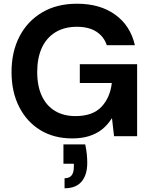

<svg xmlns="http://www.w3.org/2000/svg" viewBox="-20 -732 810 1032"><path d="M368 12Q270 12 197 -32.5Q124 -77 83 -157.5Q42 -238 42 -345Q42 -453 84.5 -535.5Q127 -618 206 -665Q285 -712 394 -712Q518 -712 599.5 -653Q681 -594 705 -489H554Q539 -535 498.5 -561.5Q458 -588 393 -588Q325 -588 277 -558Q229 -528 204.5 -474Q180 -420 180 -345Q180 -269 205 -216Q230 -163 276 -135.5Q322 -108 386 -108Q478 -108 525 -157.5Q572 -207 581 -286H409V-387H717V0H593L582 -96H581Q559 -61 529 -37Q499 -13 459 -0.5Q419 12 368 12ZM327 280V226Q353 226 365 210.5Q377 195 377 163V148H321V44H438Q444 71 446.5 96Q449 121 449 144Q449 208 418.5 244Q388 280 327 280Z"/></svg>

Font: DM Sans 28pt
Style: Bold
Weight: 700
Version: Version 4.004;gftools[0.9.30]